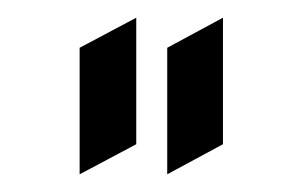

<svg xmlns="http://www.w3.org/2000/svg" viewBox="-20 -665 342 217"><path d="M70 -468 134 -502V-645L70 -611V-468ZM169 -468 232 -502V-645L169 -611V-468Z"/></svg>

Font: Tajawal Medium
Style: Regular
Weight: 500
Designer: Boutros Fonts
Foundry: Created by Boutros International 2017
Version: Version 1.700